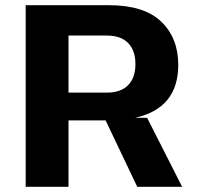

<svg xmlns="http://www.w3.org/2000/svg" viewBox="-20 -720 763 740"><path d="M387 -256H386H244V0H79V-700H399Q535 -700 601 -637Q667 -574 667 -470Q667 -303 501 -266H547L682 0H509ZM244 -364V-363H391Q446 -363 474 -392Q502 -421 502 -473Q502 -525 474 -554Q446 -583 391 -583H244Z"/></svg>

Font: Fivo Sans Modern
Style: Regular
Weight: 700
Designer: Alexander Slobzheninov
Foundry: Alexander Slobzheninov
Version: 1.0